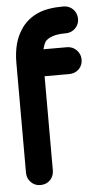

<svg xmlns="http://www.w3.org/2000/svg" viewBox="-53 -770 417 812"><g transform="rotate(-5 155.0 -364.0)"><path d="M29 -517Q29 -559 38.5 -595.5Q48 -632 71 -664Q97 -699 138.5 -717.5Q180 -736 247 -736Q272 -736 288.5 -719.5Q305 -703 305 -678Q305 -655 288.5 -638.5Q272 -622 247 -622Q213 -622 192.5 -615Q172 -608 161 -596Q153 -583 148 -563H247Q272 -563 288.5 -546Q305 -529 305 -506Q305 -481 288.5 -465Q272 -449 247 -449H143V-50Q143 -25 127 -8.5Q111 8 85 8Q62 8 45.5 -8.5Q29 -25 29 -50Z"/></g></svg>

Font: VDS
Style: Bold
Weight: 700
Designer: artmaker
Foundry: artmaker
Version: Version 1.000 2009 initial release